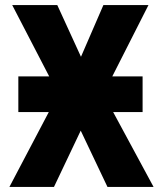

<svg xmlns="http://www.w3.org/2000/svg" viewBox="-20 -734 640 754"><path d="M52 -294V-434H540V-294ZM17 0 209 -365 28 -714H205L298 -511L386 -714H563L386 -365L583 0H402L297 -221L192 0Z"/></svg>

Font: Noto Sans Mono Extra
Style: Regular
Weight: 800
Designer: Monotype Design Team
Foundry: Monotype Imaging Inc.
Version: Version 1.900